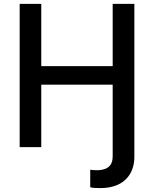

<svg xmlns="http://www.w3.org/2000/svg" viewBox="-20 -747 782 975"><path d="M552.2 0H662.3V50.4Q662.3 76 655.9 99.4Q649.5 122.9 636.2 142.8Q622.9 162.6 602.3 177.4Q581.7 192.1 553.4 200.1Q525.2 208.1 489 208.1Q474.8 208.1 460.6 207.4Q446.4 206.7 438.2 203.8V114.7Q444.2 115.8 453.3 116.7Q462.4 117.5 470.5 117.5Q492.9 117.5 511.5 111.5Q530.2 105.5 541.2 90Q552.2 74.6 552.2 46.5ZM79.9 0V-727.3H189.6V-411.2H552.2V-727.3H662.3V0H552.2V-317.1H189.6V0Z"/></svg>

Font: InterMG Medium
Style: Regular
Weight: 500
Designer: Rasmus Andersson
Foundry: rsms
Version: Version 3.019;December 26, 2023;FontCreator 15.0.0.2955 64-b